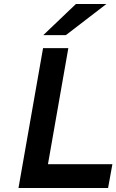

<svg xmlns="http://www.w3.org/2000/svg" viewBox="-20 -941 582 961"><path d="M72.5 0 195.5 -700H322L220 -119H542.5L521 0ZM196.5 -765 360 -921H512.5L309.5 -765Z"/></svg>

Font: Overpass
Style: Bold Italic
Weight: 700
Italic angle: -10°
Designer: Delve Withrington, Dave Bailey, Thomas Jockin
Foundry: Delve Fonts LLC
Version: Version 4.000; ttfautohint (v1.8.3)